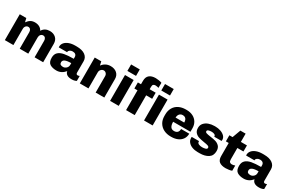

<svg xmlns="http://www.w3.org/2000/svg" viewBox="135 -2001 4911 3285"><g transform="rotate(30 2591.0 -359.0)"><path d="M502 -441Q528 -483 565 -502Q602 -521 650 -521Q723 -521 769 -478.5Q815 -436 815 -364V0H646V-326Q646 -359 630 -378.5Q614 -398 587 -398Q559 -398 540 -376Q521 -354 521 -320V0H352V-326Q352 -359 336 -378.5Q320 -398 293 -398Q265 -398 246 -376Q227 -354 227 -320V0H58V-511H187L205 -436Q235 -479 270.5 -500Q306 -521 355 -521Q405 -521 443 -501Q481 -481 502 -441Z M1406 -361V-137Q1406 -118 1414.5 -109Q1423 -100 1436 -100Q1454 -100 1474 -110V-12Q1462 -4 1438 3Q1414 10 1380 10Q1321 10 1287.5 -12.5Q1254 -35 1248 -74Q1178 10 1079 10Q1001 10 951.5 -21Q902 -52 902 -141Q902 -211 942 -248.5Q982 -286 1054 -299.5Q1126 -313 1239 -313V-345Q1239 -377 1219.5 -395Q1200 -413 1161 -413Q1129 -413 1106.5 -396.5Q1084 -380 1084 -360V-354H919Q918 -359 918 -370Q918 -413 947 -447.5Q976 -482 1028.5 -501.5Q1081 -521 1150 -521H1177Q1289 -521 1347.5 -477Q1406 -433 1406 -361ZM1080 -154Q1080 -124 1097.5 -112Q1115 -100 1148 -100Q1182 -100 1210.5 -126Q1239 -152 1239 -192V-227Q1158 -227 1119 -209Q1080 -191 1080 -154Z M2023 -364V0H1852V-323Q1852 -355 1832.5 -376.5Q1813 -398 1785 -398Q1755 -398 1732.5 -374Q1710 -350 1710 -317V0H1539V-511H1668L1685 -436Q1748 -521 1851 -521Q1928 -521 1975.5 -479Q2023 -437 2023 -364Z M2308 -592H2137V-720H2308ZM2308 -511V0H2137V-511Z M2743 -707V-607Q2730 -611 2711 -614.5Q2692 -618 2681 -618Q2656 -618 2640 -606.5Q2624 -595 2624 -559V-511H2743V-391H2624V0H2453V-391H2391V-511H2453V-578Q2453 -655 2497 -691.5Q2541 -728 2621 -728Q2647 -728 2684.5 -722Q2722 -716 2743 -707ZM2979 -592H2807V-720H2979ZM2978 0H2808V-511H2978Z M3592 -299V-230H3250Q3250 -167 3271.5 -133.5Q3293 -100 3341 -100Q3384 -100 3407 -123.5Q3430 -147 3430 -191H3591Q3591 -129 3560 -83.5Q3529 -38 3474.5 -14Q3420 10 3351 10H3336Q3260 10 3200 -20Q3140 -50 3105.5 -106.5Q3071 -163 3071 -241V-270Q3071 -348 3104.5 -405Q3138 -462 3197.5 -491.5Q3257 -521 3332 -521H3353Q3422 -521 3476.5 -493.5Q3531 -466 3561.5 -415.5Q3592 -365 3592 -299ZM3250 -313H3421Q3421 -360 3400 -385.5Q3379 -411 3337 -411Q3298 -411 3275 -384.5Q3252 -358 3250 -313Z M4134 -383Q4134 -367 4132 -360H3987V-366Q3987 -389 3963.5 -400.5Q3940 -412 3906 -412Q3872 -412 3847 -403.5Q3822 -395 3822 -375Q3822 -354 3846.5 -345.5Q3871 -337 3927 -329Q3992 -321 4036.5 -308Q4081 -295 4113 -261.5Q4145 -228 4145 -166Q4145 -74 4079 -32Q4013 10 3914 10H3872Q3813 10 3763 -8.5Q3713 -27 3683.5 -62.5Q3654 -98 3654 -146Q3654 -158 3655 -165H3800Q3799 -162 3799 -157Q3799 -127 3828 -113.5Q3857 -100 3896 -100Q3931 -100 3961 -109Q3991 -118 3991 -141Q3991 -164 3965 -174Q3939 -184 3882 -192Q3816 -203 3774 -215.5Q3732 -228 3701 -261Q3670 -294 3670 -354Q3670 -409 3703 -446.5Q3736 -484 3788 -502.5Q3840 -521 3898 -521H3923Q3973 -521 4022 -504.5Q4071 -488 4102.5 -456.5Q4134 -425 4134 -383Z M4426 -674V-511H4546V-391H4426V-169Q4426 -129 4441.5 -114.5Q4457 -100 4483 -100Q4495 -100 4514 -104Q4533 -108 4545 -113V-10Q4524 -1 4487.5 4.5Q4451 10 4424 10Q4342 10 4298.5 -22.5Q4255 -55 4255 -132V-391H4199V-511H4262L4322 -674Z M5107 -361V-137Q5107 -118 5115.5 -109Q5124 -100 5137 -100Q5155 -100 5175 -110V-12Q5163 -4 5139 3Q5115 10 5081 10Q5022 10 4988.5 -12.5Q4955 -35 4949 -74Q4879 10 4780 10Q4702 10 4652.5 -21Q4603 -52 4603 -141Q4603 -211 4643 -248.5Q4683 -286 4755 -299.5Q4827 -313 4940 -313V-345Q4940 -377 4920.5 -395Q4901 -413 4862 -413Q4830 -413 4807.5 -396.5Q4785 -380 4785 -360V-354H4620Q4619 -359 4619 -370Q4619 -413 4648 -447.5Q4677 -482 4729.5 -501.5Q4782 -521 4851 -521H4878Q4990 -521 5048.5 -477Q5107 -433 5107 -361ZM4781 -154Q4781 -124 4798.5 -112Q4816 -100 4849 -100Q4883 -100 4911.5 -126Q4940 -152 4940 -192V-227Q4859 -227 4820 -209Q4781 -191 4781 -154Z"/></g></svg>

Font: Chivo ExtraBold
Style: Regular
Weight: 800
Designer: Hector Gatti
Foundry: Omnibus-Type
Version: Version 1.007